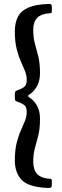

<svg xmlns="http://www.w3.org/2000/svg" viewBox="-20 -800 312 970"><path d="M221 149.5C229.3 149.8 234.9 149 237.8 147C240.6 145 242 139.5 242 130.5V116.5C242 108.2 240 103.8 236 103.5C232 103.2 226.7 102.7 220 102C196.3 99.3 178.4 91.2 166.2 77.5C154.1 63.8 148 43.3 148 16C148 -9.3 150.8 -32 156.5 -52C162.2 -72 167.8 -93.3 173.5 -116C179.2 -138.7 182 -166.7 182 -200C182 -223.3 178.1 -243.2 170.2 -259.5C162.4 -275.8 151.7 -289.7 138 -301C133 -305 129.2 -307.7 126.5 -309C123.8 -310.3 122.5 -312.3 122.5 -315C122.5 -318 123.8 -320.1 126.2 -321.2C128.8 -322.4 132.5 -325 137.5 -329C151.5 -340.7 162.4 -354.8 170.2 -371.2C178.1 -387.8 182 -407.7 182 -431C182 -464.3 179.2 -492.3 173.5 -515C167.8 -537.7 162.2 -559 156.5 -579C150.8 -599 148 -621.7 148 -647C148 -675.7 154.7 -696.7 168 -710C181.3 -723.3 201 -730.8 227 -732.5C234.7 -733.2 239.1 -734.1 240.2 -735.2C241.4 -736.4 242 -741 242 -749V-760C242 -768.7 241.1 -774.2 239.2 -776.8C237.4 -779.2 232.7 -780.3 225 -780C181.3 -778.7 147.1 -772.4 122.2 -761.2C97.4 -750.1 80 -734.4 70 -714.2C60 -694.1 55 -669.7 55 -641C55 -606.7 58 -577.5 64 -553.5C70 -529.5 77 -508.6 85 -490.8C93 -472.9 100 -456.6 106 -441.8C112 -426.9 115 -411.7 115 -396C115 -379.7 110.9 -368.2 102.8 -361.5C94.6 -354.8 84.7 -349.7 73 -346C68 -344.3 63.8 -342.3 60.2 -340C56.8 -337.7 55 -332.8 55 -325.5V-308.5C55 -299.2 56 -293.5 58 -291.5C60 -289.5 64.3 -287.3 71 -285C83 -281.3 93.3 -276.2 102 -269.8C110.7 -263.2 115 -251.7 115 -235C115 -219.3 112 -204.1 106 -189.2C100 -174.4 93 -158.1 85 -140.2C77 -122.4 70 -101.5 64 -77.5C58 -53.5 55 -24.3 55 10C55 52.3 66.7 85.5 90 109.5C113.3 133.5 157 146.8 221 149.5Z"/></svg>

Font: Besley*
Style: Regular
Weight: 400
Designer: Owen Earl
Foundry: indestructible type*
Version: Version 3.000; ttfautohint (v1.8.3)